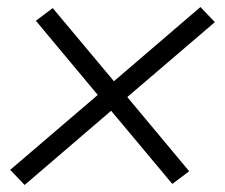

<svg xmlns="http://www.w3.org/2000/svg" viewBox="-20 -613 640 546"><path d="M50 -87 9 -130 258 -343 82 -554 130 -590 304 -382 550 -593 591 -550 342 -337 518 -126 470 -90 296 -298Z"/></svg>

Font: Iosevka Light Extended
Style: Italic
Weight: 300
Width: 7
Italic angle: -9°
Monospace: yes
Designer: Belleve Invis
Foundry: Belleve Invis
Version: Version 32.5.0; ttfautohint (v1.8.4)